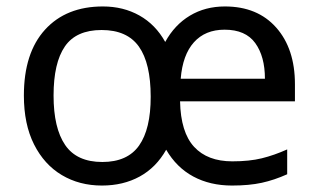

<svg xmlns="http://www.w3.org/2000/svg" viewBox="-20 -565 986 595"><path d="M677 -545Q778 -545 836 -479.5Q894 -414 894 -304V-251H538Q540 -155 581.5 -110Q623 -65 700 -65Q753 -65 791.5 -74.5Q830 -84 870 -102V-25Q830 -7 791 1.5Q752 10 699 10Q631 10 579 -18Q527 -46 495 -101Q464 -46 413 -18Q362 10 296 10Q226 10 171.5 -22.5Q117 -55 85.5 -117.5Q54 -180 54 -269Q54 -401 119.5 -473Q185 -545 299 -545Q362 -545 412 -517Q462 -489 492 -435Q521 -488 568.5 -516.5Q616 -545 677 -545ZM676 -473Q616 -473 581 -434Q546 -395 540 -321H801Q801 -390 771 -431.5Q741 -473 676 -473ZM295 -472Q216 -472 181 -421Q146 -370 146 -269Q146 -168 182 -115.5Q218 -63 297 -63Q375 -63 411 -114Q447 -165 447 -265Q447 -369 410.5 -420.5Q374 -472 295 -472Z"/></svg>

Font: Noto Sans Tirhuta
Style: Regular
Weight: 400
Designer: Monotype Design Team
Foundry: Monotype Imaging Inc.
Version: Version 2.003; ttfautohint (v1.8.4.7-5d5b)